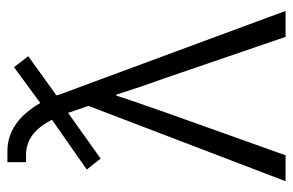

<svg xmlns="http://www.w3.org/2000/svg" viewBox="-155 -628 783 513"><g transform="rotate(-90 236.5 -371.5)"><path d="M8.8 0 210 -526.4 191.4 -581.1 69.3 -494.1 40 -531.2 172.9 -624Q138.7 -693.4 79.1 -693.4H59.6V-743.2H88.9Q167 -743.2 217.8 -655.3L313.5 -725.6L342.8 -687.5L238.3 -612.3L240.2 -604.5L463.9 0H394.5L284.2 -322.3Q260.7 -386.7 240.2 -452.1H237.3Q230.5 -428.7 193.4 -323.2L78.1 0Z"/></g></svg>

Font: Gothic A1 Light
Style: Regular
Weight: 300
Version: Version 2.50